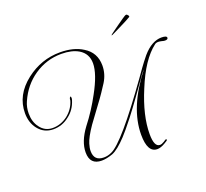

<svg xmlns="http://www.w3.org/2000/svg" viewBox="-141 -943 1282 1194"><g transform="rotate(-20 500.0 -346.0)"><path d="M705 80Q640 80 640 -38Q640 -217 795 -415Q790 -411 774 -390Q758 -369 732 -331Q712 -303 681 -259.5Q650 -216 607 -160Q579 -124 558.5 -100Q538 -76 526 -63Q469 -2 430 14Q388 29 356 29Q278 29 278 -53Q278 -124 337 -204Q369 -245 396.5 -287.5Q424 -330 447 -373Q511 -489 511 -559Q511 -623 458 -655Q414 -681 345 -681Q246 -681 164 -625Q85 -571 44 -478Q28 -443 28 -401Q28 -346 56 -309Q87 -266 139 -266Q193 -266 239 -301Q284 -337 299 -389V-390Q299 -401 302.5 -406.5Q306 -412 308 -412Q312 -412 312 -401Q312 -394 309 -386Q291 -328 245 -294Q199 -257 140 -257Q79 -257 41 -305Q7 -348 7 -411Q7 -531 115 -615Q216 -693 340 -693Q431 -693 490 -655Q561 -612 561 -526Q561 -470 530 -420Q516 -398 495.5 -367.5Q475 -337 447 -300Q375 -202 375 -202Q329 -135 318 -97Q314 -84 312 -72.5Q310 -61 310 -50Q310 15 375 15Q402 15 427 3Q507 -32 753 -377Q767 -397 788 -426.5Q809 -456 839 -493Q871 -530 902.5 -547Q934 -564 964 -564Q1000 -564 1000 -550Q1000 -538 980 -538Q972 -538 959 -542Q946 -545 938 -545Q922 -545 914 -538Q825 -470 757 -303Q691 -146 691 -24Q691 61 729 61Q741 61 757 51Q765 46 768.5 43.5Q772 41 772 41Q780 41 780 45Q780 50 758 62Q728 80 705 80ZM679 -683Q679 -685 690.5 -693.5Q702 -702 716 -712Q730 -722 737 -727Q757 -741 779 -756.5Q801 -772 807 -772Q813 -772 819 -763.5Q825 -755 820 -752Q814 -748 791.5 -736Q769 -724 741 -710.5Q713 -697 689 -685Q679 -680 679 -683Z"/></g></svg>

Font: Imperial Script
Style: Regular
Weight: 400
Designer: Robert E. Leuschke
Foundry: Robert E. Leuschke
Version: Version 1.010; ttfautohint (v1.8.3)